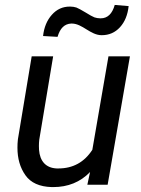

<svg xmlns="http://www.w3.org/2000/svg" viewBox="-20 -760 580 790"><path d="M452.1 -739.7C441.9 -703.1 422.4 -684.6 394.5 -684.6C393.6 -684.6 392.6 -684.6 392.1 -684.6C384.3 -684.6 376.5 -686 368.7 -688.5C361.3 -691.4 348.6 -698.2 331.5 -709C314.5 -719.2 301.8 -726.1 294.4 -729C286.6 -731.4 278.3 -732.9 269.5 -732.9C268.6 -732.9 268.1 -732.9 267.1 -732.9C237.8 -732.9 213.4 -721.7 193.4 -699.2C173.3 -676.8 161.1 -647.5 157.2 -611.8L216.8 -608.4C227.1 -644 245.6 -662.1 273.4 -663.1C274.4 -663.1 274.9 -663.1 275.4 -663.1C319.3 -663.1 351.6 -615.2 398.4 -615.2C428.7 -615.2 453.6 -626 473.6 -647.9C493.7 -669.9 505.4 -698.7 509.3 -734.9ZM339.4 0H422.9L514.6 -528.3H426.3L359.9 -143.6C326.7 -92.3 279.8 -66.9 220.2 -66.9C217.8 -66.9 215.8 -66.9 213.4 -66.9C168.9 -68.8 144 -96.7 140.6 -143.6C140.1 -148.9 140.1 -153.8 140.1 -159.2C140.1 -168 140.6 -176.8 141.6 -185.5L198.7 -528.3H110.4L53.7 -187C52.2 -174.8 51.8 -163.1 51.8 -151.9C51.8 -107.9 62.5 -70.3 84.5 -39.1C106.4 -7.8 142.6 8.3 192.9 9.8C194.8 9.8 196.8 9.8 198.7 9.8C259.8 9.8 310.5 -10.7 350.6 -52.2Z"/></svg>

Font: Roboto
Style: Italic
Weight: 400
Italic angle: -12°
Designer: Google
Version: Version 2.137; 2017